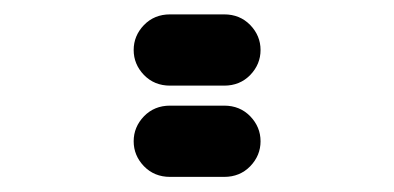

<svg xmlns="http://www.w3.org/2000/svg" viewBox="-20 -631 540 263"><path d="M212.9 -388.7H287.1Q308.6 -388.7 322.8 -403.3Q336.9 -418 336.9 -437.5Q336.9 -457 322.8 -471.7Q308.6 -486.3 287.1 -486.3H212.9Q191.4 -486.3 177.2 -471.7Q163.1 -457 163.1 -437.5Q163.1 -418 177.2 -403.3Q191.4 -388.7 212.9 -388.7ZM212.9 -513.7H287.1Q308.6 -513.7 322.8 -528.3Q336.9 -543 336.9 -562.5Q336.9 -582 322.8 -596.7Q308.6 -611.3 287.1 -611.3H212.9Q191.4 -611.3 177.2 -596.7Q163.1 -582 163.1 -562.5Q163.1 -543 177.2 -528.3Q191.4 -513.7 212.9 -513.7Z"/></svg>

Font: Workbench
Style: Regular
Weight: 400
Designer: Jens Kutilek
Foundry: Jens Kutilek
Version: Version 2.001